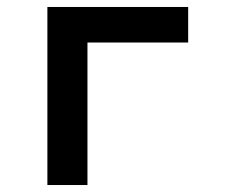

<svg xmlns="http://www.w3.org/2000/svg" viewBox="-20 -531 656 551"><path d="M116 0V-511H520V-409H231V0Z"/></svg>

Font: Overpass Mono
Style: Bold
Weight: 700
Monospace: yes
Designer: Delve Withrington, Dave Bailey
Foundry: Delve Fonts LLC
Version: Version 4.000